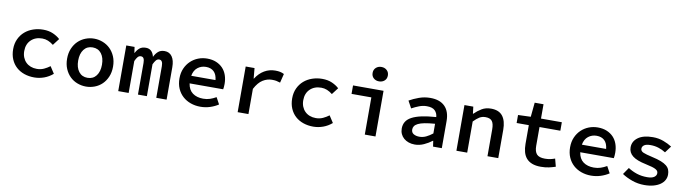

<svg xmlns="http://www.w3.org/2000/svg" viewBox="-33 -1379 7267 2033"><g transform="rotate(10 3600.0 -362.0)"><path d="M344 12Q286 12 236.5 -5Q187 -22 150.5 -55Q114 -88 93.5 -136Q73 -184 73 -245Q73 -306 95.5 -354Q118 -402 156 -435Q194 -468 245 -485.5Q296 -503 352 -503Q412 -503 457.5 -483Q503 -463 534 -434L479 -362Q450 -385 420.5 -397Q391 -409 358 -409Q284 -409 238 -364.5Q192 -320 192 -245Q192 -208 204 -178Q216 -148 237.5 -126.5Q259 -105 289 -93.5Q319 -82 355 -82Q397 -82 431.5 -98Q466 -114 495 -136L543 -62Q500 -25 448.5 -6.5Q397 12 344 12Z M900 12Q852 12 807 -5Q762 -22 728 -55Q694 -88 673.5 -136Q653 -184 653 -245Q653 -306 673.5 -354Q694 -402 728 -435Q762 -468 807 -485.5Q852 -503 900 -503Q948 -503 993 -485.5Q1038 -468 1072 -435Q1106 -402 1126.5 -354Q1147 -306 1147 -245Q1147 -184 1126.5 -136Q1106 -88 1072 -55Q1038 -22 993 -5Q948 12 900 12ZM900 -82Q960 -82 994 -126.5Q1028 -171 1028 -245Q1028 -320 994 -364.5Q960 -409 900 -409Q840 -409 806 -364.5Q772 -320 772 -245Q772 -171 806 -126.5Q840 -82 900 -82Z M1246 0V-491H1335L1344 -429H1347Q1363 -461 1388 -482Q1413 -503 1456 -503Q1525 -503 1545 -421Q1562 -457 1588 -480Q1614 -503 1657 -503Q1709 -503 1737.5 -462.5Q1766 -422 1766 -348V0H1655V-340Q1655 -405 1616 -405Q1596 -405 1582.5 -389.5Q1569 -374 1554 -343V0H1458V-340Q1458 -372 1449 -388.5Q1440 -405 1419 -405Q1399 -405 1385.5 -389.5Q1372 -374 1358 -343V0Z M2130 12Q2074 12 2025 -5.5Q1976 -23 1939.5 -56Q1903 -89 1882 -137Q1861 -185 1861 -246Q1861 -306 1882 -353.5Q1903 -401 1938.5 -434.5Q1974 -468 2019.5 -485.5Q2065 -503 2115 -503Q2170 -503 2212 -485.5Q2254 -468 2283 -437.5Q2312 -407 2327 -364Q2342 -321 2342 -270Q2342 -253 2340.5 -237.5Q2339 -222 2337 -212H1976Q1986 -143 2031 -110Q2076 -77 2145 -77Q2184 -77 2217 -88Q2250 -99 2283 -118L2322 -46Q2283 -20 2233.5 -4Q2184 12 2130 12ZM2118 -414Q2067 -414 2028.5 -384Q1990 -354 1979 -294H2240Q2234 -354 2202.5 -384Q2171 -414 2118 -414Z M2530 0V-491H2625L2635 -380H2638Q2676 -440 2729.5 -471.5Q2783 -503 2847 -503Q2877 -503 2898.5 -498.5Q2920 -494 2942 -483L2918 -386Q2894 -394 2875.5 -397.5Q2857 -401 2829 -401Q2778 -401 2731 -372Q2684 -343 2646 -271V0Z M3344 12Q3286 12 3236.5 -5Q3187 -22 3150.5 -55Q3114 -88 3093.5 -136Q3073 -184 3073 -245Q3073 -306 3095.5 -354Q3118 -402 3156 -435Q3194 -468 3245 -485.5Q3296 -503 3352 -503Q3412 -503 3457.5 -483Q3503 -463 3534 -434L3479 -362Q3450 -385 3420.5 -397Q3391 -409 3358 -409Q3284 -409 3238 -364.5Q3192 -320 3192 -245Q3192 -208 3204 -178Q3216 -148 3237.5 -126.5Q3259 -105 3289 -93.5Q3319 -82 3355 -82Q3397 -82 3431.5 -98Q3466 -114 3495 -136L3543 -62Q3500 -25 3448.5 -6.5Q3397 12 3344 12Z M3897 0V-400H3684V-491H4012V0ZM3947 -581Q3912 -581 3888.5 -602Q3865 -623 3865 -658Q3865 -693 3888.5 -714.5Q3912 -736 3947 -736Q3982 -736 4005.5 -714.5Q4029 -693 4029 -658Q4029 -623 4005.5 -602Q3982 -581 3947 -581Z M4435 12Q4399 12 4369 1.5Q4339 -9 4317 -28Q4295 -47 4283 -73.5Q4271 -100 4271 -132Q4271 -173 4290 -204.5Q4309 -236 4350 -258Q4391 -280 4455 -294Q4519 -308 4610 -314Q4607 -356 4580 -383Q4553 -410 4493 -410Q4451 -410 4410.5 -394.5Q4370 -379 4332 -358L4290 -435Q4335 -461 4393 -482Q4451 -503 4514 -503Q4617 -503 4671 -448.5Q4725 -394 4725 -291V0H4631L4622 -61H4619Q4580 -31 4532.5 -9.5Q4485 12 4435 12ZM4470 -78Q4507 -78 4541.5 -94.5Q4576 -111 4610 -138V-242Q4544 -237 4500 -228.5Q4456 -220 4430 -207Q4404 -194 4393 -177.5Q4382 -161 4382 -141Q4382 -108 4407.5 -93Q4433 -78 4470 -78Z M4882 0V-491H4977L4986 -417H4990Q5025 -452 5067.5 -477.5Q5110 -503 5167 -503Q5252 -503 5292 -451.5Q5332 -400 5332 -304V0H5216V-289Q5216 -349 5195.5 -376.5Q5175 -404 5124 -404Q5088 -404 5060 -387Q5032 -370 4998 -335V0Z M5791 12Q5735 12 5696.5 -3Q5658 -18 5634.5 -45.5Q5611 -73 5600.5 -112Q5590 -151 5590 -198V-400H5459V-486L5595 -491L5610 -645H5705V-491H5929V-400H5705V-198Q5705 -137 5730.5 -108.5Q5756 -80 5819 -80Q5850 -80 5876 -85.5Q5902 -91 5926 -100L5948 -16Q5915 -5 5877 3.5Q5839 12 5791 12Z M6330 12Q6274 12 6225 -5.5Q6176 -23 6139.5 -56Q6103 -89 6082 -137Q6061 -185 6061 -246Q6061 -306 6082 -353.5Q6103 -401 6138.5 -434.5Q6174 -468 6219.5 -485.5Q6265 -503 6315 -503Q6370 -503 6412 -485.5Q6454 -468 6483 -437.5Q6512 -407 6527 -364Q6542 -321 6542 -270Q6542 -253 6540.5 -237.5Q6539 -222 6537 -212H6176Q6186 -143 6231 -110Q6276 -77 6345 -77Q6384 -77 6417 -88Q6450 -99 6483 -118L6522 -46Q6483 -20 6433.5 -4Q6384 12 6330 12ZM6318 -414Q6267 -414 6228.5 -384Q6190 -354 6179 -294H6440Q6434 -354 6402.5 -384Q6371 -414 6318 -414Z M6903 12Q6834 12 6771 -10.5Q6708 -33 6662 -64L6712 -137Q6757 -108 6807.5 -91.5Q6858 -75 6918 -75Q6969 -75 6993.5 -92Q7018 -109 7018 -134Q7018 -146 7013 -155.5Q7008 -165 6993 -174Q6978 -183 6951.5 -191Q6925 -199 6882 -208Q6783 -228 6737.5 -264Q6692 -300 6692 -356Q6692 -421 6748 -462Q6804 -503 6908 -503Q6969 -503 7022 -483Q7075 -463 7113 -438L7060 -367Q7024 -390 6983 -403Q6942 -416 6898 -416Q6849 -416 6828 -400.5Q6807 -385 6807 -362Q6807 -336 6837 -323Q6867 -310 6935 -295Q6994 -282 7032 -267Q7070 -252 7092.5 -233.5Q7115 -215 7124 -192Q7133 -169 7133 -140Q7133 -108 7118 -80.5Q7103 -53 7074 -32.5Q7045 -12 7002 0Q6959 12 6903 12Z"/></g></svg>

Font: Source Code Pro Semibold
Style: Regular
Weight: 600
Monospace: yes
Designer: Paul D. Hunt, Teo Tuominen
Foundry: Adobe Systems Incorporated
Version: Version 2.030;PS 1.000;hotconv 16.6.51;makeotf.lib2.5.65220